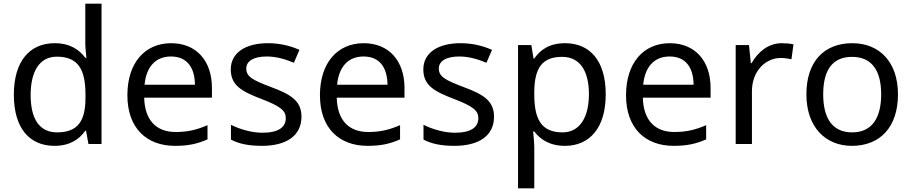

<svg xmlns="http://www.w3.org/2000/svg" viewBox="-20 -780 4938 1040"><path d="M275 10C359 10 410 -26 442 -72H446L459 0H530V-760H442V-546C442 -526 446 -484 448 -467H442C409 -511 359 -546 276 -546C143 -546 55 -451 55 -267C55 -83 142 10 275 10ZM289 -63C193 -63 146 -137 146 -265C146 -392 193 -473 288 -473C407 -473 443 -399 443 -266V-250C443 -125 402 -63 289 -63Z M907 -546C765 -546 670 -440 670 -264C670 -85 775 10 928 10C1001 10 1049 -1 1104 -25V-102C1048 -78 1000 -65 932 -65C825 -65 764 -130 761 -251H1128V-304C1128 -450 1044 -546 907 -546ZM906 -474C995 -474 1035 -412 1036 -321H763C772 -417 822 -474 906 -474Z M1613 -148C1613 -234 1554 -269 1452 -307C1349 -346 1314 -364 1314 -409C1314 -449 1353 -474 1425 -474C1477 -474 1527 -459 1572 -440L1602 -510C1552 -532 1496 -546 1431 -546C1311 -546 1230 -495 1230 -404C1230 -316 1292 -284 1396 -244C1501 -204 1528 -180 1528 -140C1528 -92 1490 -61 1401 -61C1338 -61 1273 -83 1231 -104V-24C1272 -2 1324 10 1399 10C1530 10 1613 -44 1613 -148Z M1950 -546C1808 -546 1713 -440 1713 -264C1713 -85 1818 10 1971 10C2044 10 2092 -1 2147 -25V-102C2091 -78 2043 -65 1975 -65C1868 -65 1807 -130 1804 -251H2171V-304C2171 -450 2087 -546 1950 -546ZM1949 -474C2038 -474 2078 -412 2079 -321H1806C1815 -417 1865 -474 1949 -474Z M2656 -148C2656 -234 2597 -269 2495 -307C2392 -346 2357 -364 2357 -409C2357 -449 2396 -474 2468 -474C2520 -474 2570 -459 2615 -440L2645 -510C2595 -532 2539 -546 2474 -546C2354 -546 2273 -495 2273 -404C2273 -316 2335 -284 2439 -244C2544 -204 2571 -180 2571 -140C2571 -92 2533 -61 2444 -61C2381 -61 2316 -83 2274 -104V-24C2315 -2 2367 10 2442 10C2573 10 2656 -44 2656 -148Z M3041 -546C2954 -546 2906 -509 2874 -463H2870L2858 -536H2786V240H2874V20C2874 -5 2870 -45 2868 -68H2874C2905 -26 2957 10 3040 10C3173 10 3261 -86 3261 -269C3261 -454 3173 -546 3041 -546ZM3025 -472C3124 -472 3170 -392 3170 -270C3170 -150 3124 -63 3027 -63C2910 -63 2874 -137 2874 -269V-286C2876 -411 2916 -472 3025 -472Z M3608 -546C3466 -546 3371 -440 3371 -264C3371 -85 3476 10 3629 10C3702 10 3750 -1 3805 -25V-102C3749 -78 3701 -65 3633 -65C3526 -65 3465 -130 3462 -251H3829V-304C3829 -450 3745 -546 3608 -546ZM3607 -474C3696 -474 3736 -412 3737 -321H3464C3473 -417 3523 -474 3607 -474Z M4215 -546C4140 -546 4085 -497 4051 -438H4047L4037 -536H3965V0H4053V-286C4053 -394 4126 -466 4209 -466C4227 -466 4250 -463 4267 -459L4278 -540C4260 -544 4235 -546 4215 -546Z M4844 -269C4844 -446 4742 -546 4597 -546C4443 -546 4348 -446 4348 -269C4348 -91 4452 10 4594 10C4747 10 4844 -91 4844 -269ZM4439 -269C4439 -396 4486 -472 4595 -472C4704 -472 4753 -396 4753 -269C4753 -142 4704 -63 4596 -63C4487 -63 4439 -142 4439 -269Z"/></svg>

Font: Noto Sans Mro
Style: Regular
Weight: 400
Designer: Monotype Design Team
Foundry: Monotype Imaging Inc.
Version: Version 2.001